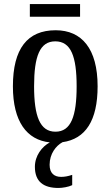

<svg xmlns="http://www.w3.org/2000/svg" viewBox="-20 -697 549 952"><path d="M128 -614H377V-677H128ZM270 235C289 235 320 230 338 221V170C317 177 300 180 283 180C249 180 226 162 226 120C226 66 257 26 290 8C404 -8 464 -99 464 -269C464 -456 385 -547 256 -547C116 -547 44 -456 44 -269C44 -94 113 -3 227 9C188 30 153 75 153 130C153 204 196 235 270 235ZM255 -44C178 -44 149 -121 149 -269C149 -417 177 -492 254 -492C332 -492 360 -417 360 -269C360 -121 332 -44 255 -44Z"/></svg>

Font: Noto Serif Condensed Medium
Style: Regular
Weight: 500
Width: 3
Designer: Monotype Design Team
Foundry: Monotype Imaging Inc.
Version: Version 2.015